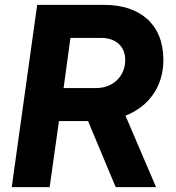

<svg xmlns="http://www.w3.org/2000/svg" viewBox="-20 -765 718 785"><path d="M28 0H183L221 -270H340L453 0H618L493 -292C590 -330 648 -413 648 -520C648 -668 550 -745 407 -745H132ZM240 -405 268 -610H394C454 -610 492 -575 492 -520C492 -453 442 -405 373 -405Z"/></svg>

Font: Mluvka ExtraBold
Style: Italic
Weight: 800
Italic angle: -8°
Designer: Modified by Jiří Krblich, Original typeface by Gumpita Rahayu
Foundry: Gumpita Rahayu & Jiří Krblich
Version: Version 2.000;Glyphs 3.1.1 (3134)